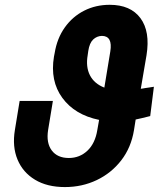

<svg xmlns="http://www.w3.org/2000/svg" viewBox="-20 -757 682 787"><path d="M610.8 -401.4 595.7 -281.2Q559.6 -272 536.1 -267.1L529.3 -224.1Q517.6 -152.3 477.1 -99.9Q436.5 -47.4 376.5 -18.8Q316.4 9.8 246.1 9.8Q173.3 9.8 123.5 -20.3Q73.7 -50.3 51.8 -103Q29.8 -155.8 41 -224.1L60.5 -343.3H196.8L177.2 -224.1Q168.9 -171.4 192.1 -140.4Q215.3 -109.4 262.2 -109.4Q306.6 -109.4 338.4 -139.4Q370.1 -169.4 378.9 -224.1L386.2 -265.6Q286.6 -286.1 235.6 -355.7Q184.6 -425.3 201.2 -524.9L204.1 -539.6Q213.9 -600.1 245.6 -644.5Q277.3 -689 324.7 -713.1Q372.1 -737.3 429.7 -737.3Q515.1 -737.3 555.7 -682.6Q596.2 -627.9 580.6 -530.8L557.1 -393.1Q561.5 -393.6 565.9 -394.3Q570.3 -395 575.2 -396Q583 -397 591.8 -398.4Q600.6 -399.9 610.8 -401.4ZM407.7 -397.9 432.1 -545.9Q442.4 -609.4 397.9 -609.9Q377 -609.4 361.8 -595Q346.7 -580.6 341.8 -547.9L339.4 -530.8Q331.1 -482.9 348.6 -448.5Q366.2 -414.1 407.7 -397.9Z"/></svg>

Font: Inter Display
Style: Bold Italic
Weight: 700
Italic angle: -9.39999°
Designer: Rasmus Andersson
Foundry: rsms
Version: Version 4.000;git-a52131595